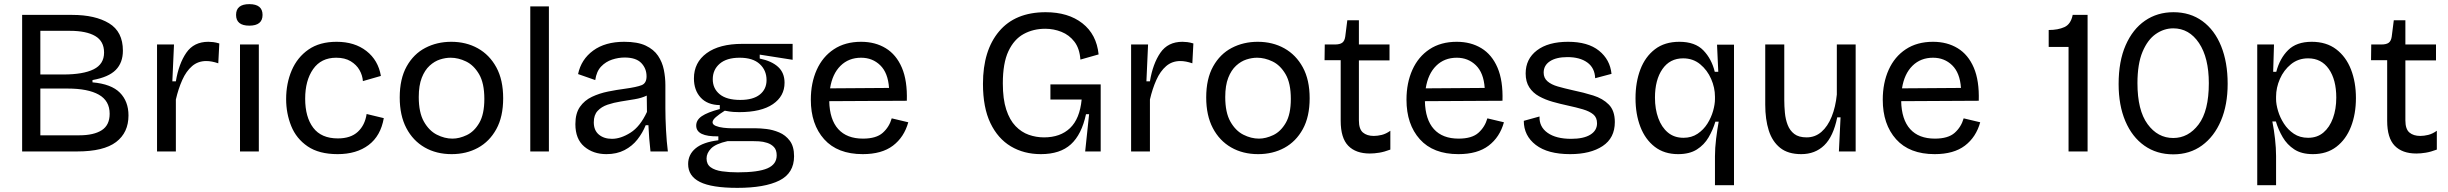

<svg xmlns="http://www.w3.org/2000/svg" viewBox="-20 -732 11831 928"><path d="M87 0V-660H329Q440 -660 507 -619.5Q574 -579 574 -487Q574 -429 539.5 -394Q505 -359 427 -345V-334Q518 -326 559.5 -284Q601 -242 601 -174Q601 -91 541 -45.5Q481 0 353 0ZM175 -372H286Q382 -372 432.5 -397Q483 -422 483 -478Q483 -533 440 -558Q397 -583 318 -583H175ZM175 -78H363Q433 -78 471.5 -102.5Q510 -127 510 -182Q510 -245 457.5 -274.5Q405 -304 307 -304H175Z M739 0V-517H821L813 -339H830Q844 -424 880.5 -477Q917 -530 987 -530Q998 -530 1010.5 -528.5Q1023 -527 1040 -522L1035 -426Q1003 -437 977 -437Q937 -437 908.5 -412.5Q880 -388 861 -345.5Q842 -303 830 -251V0Z M1140 0V-517H1231V0ZM1185 -608Q1121 -608 1121 -660Q1121 -712 1185 -712Q1249 -712 1249 -660Q1249 -608 1185 -608Z M1612 13Q1522 13 1467 -24.5Q1412 -62 1387.5 -123Q1363 -184 1363 -253Q1363 -329 1390 -392Q1417 -455 1471 -492.5Q1525 -530 1607 -530Q1694 -530 1751 -485.5Q1808 -441 1821 -365L1734 -340Q1732 -368 1717.5 -393.5Q1703 -419 1675 -436Q1647 -453 1605 -453Q1532 -453 1493.5 -398Q1455 -343 1455 -255Q1455 -166 1494 -114.5Q1533 -63 1613 -63Q1675 -63 1709.5 -95Q1744 -127 1752 -181L1835 -161Q1820 -75 1761.5 -31Q1703 13 1612 13Z M2163 13Q2089 13 2032.5 -19.5Q1976 -52 1944 -113Q1912 -174 1912 -261Q1912 -351 1945.5 -411Q1979 -471 2035.5 -500.5Q2092 -530 2161 -530Q2233 -530 2289.5 -498.5Q2346 -467 2379 -406.5Q2412 -346 2412 -257Q2412 -168 2379 -108Q2346 -48 2290 -17.5Q2234 13 2163 13ZM2167 -62Q2200 -62 2236 -79Q2272 -96 2296.5 -138Q2321 -180 2321 -254Q2321 -330 2295.5 -373.5Q2270 -417 2232.5 -435Q2195 -453 2158 -453Q2133 -453 2106.5 -444.5Q2080 -436 2056.5 -414.5Q2033 -393 2018.5 -356Q2004 -319 2004 -263Q2004 -188 2029 -144Q2054 -100 2091.5 -81Q2129 -62 2167 -62Z M2543 0V-701H2633V0Z M2911 13Q2847 13 2804 -23.5Q2761 -60 2761 -132Q2761 -184 2783 -215.5Q2805 -247 2841 -264Q2877 -281 2919 -289.5Q2961 -298 3000 -303Q3058 -311 3081.5 -320.5Q3105 -330 3105 -363Q3105 -401 3079.5 -427.5Q3054 -454 2999 -454Q2969 -454 2938.5 -444Q2908 -434 2885.5 -410.5Q2863 -387 2857 -345L2774 -374Q2789 -445 2847 -487.5Q2905 -530 2997 -530Q3062 -530 3101 -511.5Q3140 -493 3160.5 -462.5Q3181 -432 3188.5 -395Q3196 -358 3196 -321V-209Q3196 -162 3199 -104.5Q3202 -47 3208 0H3124Q3117 -61 3114 -127H3101Q3086 -90 3061 -58Q3036 -26 2998.5 -6.5Q2961 13 2911 13ZM2938 -61Q2980 -61 3027 -90.5Q3074 -120 3107 -191L3106 -270Q3081 -258 3048 -252.5Q3015 -247 2980.5 -241.5Q2946 -236 2916.5 -226Q2887 -216 2868.5 -196Q2850 -176 2850 -141Q2850 -102 2874.5 -81.5Q2899 -61 2938 -61Z M3544 176Q3420 176 3363 147.5Q3306 119 3306 61Q3306 15 3342 -15Q3378 -45 3452 -54V-73Q3345 -71 3345 -125Q3345 -152 3372 -170.5Q3399 -189 3459 -205V-224Q3399 -225 3366.5 -260.5Q3334 -296 3334 -353Q3334 -430 3395.5 -475Q3457 -520 3568 -520H3811V-443L3652 -468V-449Q3710 -437 3741 -408.5Q3772 -380 3772 -332Q3772 -267 3715.5 -228.5Q3659 -190 3553 -190Q3539 -190 3524 -191Q3509 -192 3483 -197Q3456 -180 3440 -166Q3424 -152 3424 -141Q3424 -130 3439.5 -123.5Q3455 -117 3477 -114.5Q3499 -112 3518 -112H3634Q3654 -112 3684.5 -108.5Q3715 -105 3746 -92Q3777 -79 3797.5 -51.5Q3818 -24 3818 23Q3818 105 3747 140.5Q3676 176 3544 176ZM3558 -249Q3620 -249 3652.5 -275Q3685 -301 3685 -345Q3685 -392 3652 -422.5Q3619 -453 3555 -453Q3492 -453 3458.5 -424Q3425 -395 3425 -349Q3425 -304 3458.5 -276.5Q3492 -249 3558 -249ZM3546 101Q3645 101 3689.5 81.5Q3734 62 3734 19Q3734 -7 3721 -21Q3708 -35 3688 -41.5Q3668 -48 3647.5 -49Q3627 -50 3613 -50H3497Q3439 -37 3417 -14.5Q3395 8 3395 34Q3395 62 3415 76.5Q3435 91 3469.5 96Q3504 101 3546 101Z M4150 13Q4028 13 3963.5 -59Q3899 -131 3899 -250Q3899 -331 3927.5 -394.5Q3956 -458 4010.5 -494Q4065 -530 4142 -530Q4210 -530 4261 -499Q4312 -468 4339 -405Q4366 -342 4363 -245L3988 -243Q3990 -154 4031.5 -108Q4073 -62 4151 -62Q4215 -62 4246.5 -90Q4278 -118 4290 -160L4370 -141Q4350 -69 4296 -28Q4242 13 4150 13ZM4142 -453Q4082 -453 4042.5 -414Q4003 -375 3992 -305L4277 -307Q4272 -380 4234.5 -416.5Q4197 -453 4142 -453Z M5011 13Q4929 13 4866 -24.5Q4803 -62 4767 -137Q4731 -212 4731 -327Q4731 -488 4809 -580.5Q4887 -673 5034 -673Q5143 -673 5211.5 -619.5Q5280 -566 5290 -469L5202 -444Q5198 -498 5173 -530.5Q5148 -563 5110.5 -578Q5073 -593 5032 -593Q4974 -593 4927.5 -567.5Q4881 -542 4854 -484.5Q4827 -427 4827 -329Q4827 -253 4843.5 -202.5Q4860 -152 4888.5 -122.5Q4917 -93 4952.5 -80.5Q4988 -68 5026 -68Q5105 -68 5152 -113Q5199 -158 5208 -251H5057V-324H5300V0H5225L5244 -180H5229Q5208 -82 5156 -34.5Q5104 13 5011 13Z M5447 0V-517H5529L5521 -339H5538Q5552 -424 5588.5 -477Q5625 -530 5695 -530Q5706 -530 5718.5 -528.5Q5731 -527 5748 -522L5743 -426Q5711 -437 5685 -437Q5645 -437 5616.5 -412.5Q5588 -388 5569 -345.5Q5550 -303 5538 -251V0Z M6061 13Q5987 13 5930.5 -19.5Q5874 -52 5842 -113Q5810 -174 5810 -261Q5810 -351 5843.5 -411Q5877 -471 5933.5 -500.5Q5990 -530 6059 -530Q6131 -530 6187.5 -498.5Q6244 -467 6277 -406.5Q6310 -346 6310 -257Q6310 -168 6277 -108Q6244 -48 6188 -17.5Q6132 13 6061 13ZM6065 -62Q6098 -62 6134 -79Q6170 -96 6194.5 -138Q6219 -180 6219 -254Q6219 -330 6193.5 -373.5Q6168 -417 6130.5 -435Q6093 -453 6056 -453Q6031 -453 6004.5 -444.5Q5978 -436 5954.5 -414.5Q5931 -393 5916.5 -356Q5902 -319 5902 -263Q5902 -188 5927 -144Q5952 -100 5989.5 -81Q6027 -62 6065 -62Z M6601 10Q6533 10 6496.5 -27.5Q6460 -65 6460 -148V-441H6382L6383 -517H6432Q6456 -517 6467.5 -525.5Q6479 -534 6482 -555L6492 -634H6548V-517H6696V-440H6548V-150Q6548 -108 6567.5 -91.5Q6587 -75 6620 -75Q6638 -75 6658.5 -80Q6679 -85 6700 -100V-9Q6671 2 6646.5 6Q6622 10 6601 10Z M7029 13Q6907 13 6842.5 -59Q6778 -131 6778 -250Q6778 -331 6806.5 -394.5Q6835 -458 6889.5 -494Q6944 -530 7021 -530Q7089 -530 7140 -499Q7191 -468 7218 -405Q7245 -342 7242 -245L6867 -243Q6869 -154 6910.5 -108Q6952 -62 7030 -62Q7094 -62 7125.5 -90Q7157 -118 7169 -160L7249 -141Q7229 -69 7175 -28Q7121 13 7029 13ZM7021 -453Q6961 -453 6921.5 -414Q6882 -375 6871 -305L7156 -307Q7151 -380 7113.5 -416.5Q7076 -453 7021 -453Z M7569 13Q7461 13 7403 -31.5Q7345 -76 7345 -148L7421 -169Q7419 -119 7460 -90Q7501 -61 7574 -61Q7634 -61 7666.5 -81Q7699 -101 7699 -136Q7699 -164 7681 -179Q7663 -194 7631 -203.5Q7599 -213 7557 -222Q7520 -230 7484.5 -240Q7449 -250 7419 -266.5Q7389 -283 7371.5 -310Q7354 -337 7354 -377Q7354 -447 7408.5 -488.5Q7463 -530 7559 -530Q7655 -530 7708.5 -487Q7762 -444 7769 -375L7690 -354Q7688 -404 7652 -430Q7616 -456 7556 -456Q7502 -456 7471.5 -436Q7441 -416 7441 -381Q7441 -355 7459.5 -339Q7478 -323 7509.5 -314Q7541 -305 7581 -296Q7634 -285 7680.5 -270.5Q7727 -256 7756 -226.5Q7785 -197 7785 -142Q7785 -65 7726 -26Q7667 13 7569 13Z M8269 163V23Q8269 -16 8274.5 -61Q8280 -106 8287 -144H8271Q8259 -104 8238 -68Q8217 -32 8181.5 -9.5Q8146 13 8091 13Q8024 13 7978 -22.5Q7932 -58 7908.5 -119Q7885 -180 7885 -257Q7885 -335 7908.5 -396.5Q7932 -458 7979 -494Q8026 -530 8097 -530Q8173 -530 8213 -488.5Q8253 -447 8268 -385H8285L8279 -516H8361V163ZM8117 -66Q8156 -66 8185 -85.5Q8214 -105 8232.5 -134.5Q8251 -164 8260 -196Q8269 -228 8269 -253V-265Q8269 -308 8250.5 -350.5Q8232 -393 8197.5 -421.5Q8163 -450 8115 -450Q8051 -450 8015 -398Q7979 -346 7979 -260Q7979 -205 7995 -161Q8011 -117 8041.5 -91.5Q8072 -66 8117 -66Z M8686 13Q8622 13 8584 -17.5Q8546 -48 8529 -101.5Q8512 -155 8512 -226V-517H8604V-248Q8604 -219 8607 -187Q8610 -155 8620.5 -128Q8631 -101 8652.5 -84.5Q8674 -68 8712 -68Q8753 -68 8783.5 -94.5Q8814 -121 8833 -168Q8852 -215 8858 -275V-517H8949V0H8868L8876 -165H8860Q8841 -72 8797 -29.5Q8753 13 8686 13Z M9331 13Q9209 13 9144.5 -59Q9080 -131 9080 -250Q9080 -331 9108.5 -394.5Q9137 -458 9191.5 -494Q9246 -530 9323 -530Q9391 -530 9442 -499Q9493 -468 9520 -405Q9547 -342 9544 -245L9169 -243Q9171 -154 9212.5 -108Q9254 -62 9332 -62Q9396 -62 9427.5 -90Q9459 -118 9471 -160L9551 -141Q9531 -69 9477 -28Q9423 13 9331 13ZM9323 -453Q9263 -453 9223.5 -414Q9184 -375 9173 -305L9458 -307Q9453 -380 9415.5 -416.5Q9378 -453 9323 -453Z M9978 0V-505H9882V-587Q9927 -587 9958 -601Q9989 -615 9998 -660H10070V0Z M10484 14Q10404 14 10344.5 -28Q10285 -70 10252.5 -146.5Q10220 -223 10220 -326Q10220 -436 10254 -513.5Q10288 -591 10347.5 -632Q10407 -673 10485 -673Q10566 -673 10625 -630Q10684 -587 10715.5 -509Q10747 -431 10747 -327Q10747 -225 10714.5 -148.5Q10682 -72 10623 -29Q10564 14 10484 14ZM10484 -65Q10557 -65 10606.5 -130.5Q10656 -196 10656 -330Q10656 -453 10608.5 -524Q10561 -595 10484 -595Q10439 -595 10399.5 -567.5Q10360 -540 10335.5 -481.5Q10311 -423 10311 -330Q10311 -199 10360 -132Q10409 -65 10484 -65Z M10890 163V-517H10971L10967 -385H10982Q10999 -450 11039.5 -490Q11080 -530 11153 -530Q11224 -530 11271.5 -494Q11319 -458 11343 -396.5Q11367 -335 11367 -258Q11367 -181 11343 -119.5Q11319 -58 11272.5 -22.5Q11226 13 11159 13Q11104 13 11069 -10Q11034 -33 11013 -69Q10992 -105 10980 -145H10963Q10971 -105 10976 -60.5Q10981 -16 10981 22V163ZM11136 -66Q11180 -66 11210 -91.5Q11240 -117 11256 -161Q11272 -205 11272 -260Q11272 -347 11236 -398.5Q11200 -450 11136 -450Q11088 -450 11053 -421.5Q11018 -393 10999.5 -350.5Q10981 -308 10981 -265V-253Q10981 -228 10990.5 -196Q11000 -164 11019 -134.5Q11038 -105 11067 -85.5Q11096 -66 11136 -66Z M11659 10Q11591 10 11554.5 -27.5Q11518 -65 11518 -148V-441H11440L11441 -517H11490Q11514 -517 11525.5 -525.5Q11537 -534 11540 -555L11550 -634H11606V-517H11754V-440H11606V-150Q11606 -108 11625.5 -91.5Q11645 -75 11678 -75Q11696 -75 11716.5 -80Q11737 -85 11758 -100V-9Q11729 2 11704.5 6Q11680 10 11659 10Z"/></svg>

Font: Bricolage Grotesque 10pt
Style: Regular
Weight: 400
Designer: Mathieu Triay
Foundry: Atelier Triay
Version: Version 1.000; ttfautohint (v1.8.4.7-5d5b);gftools[0.9.32]